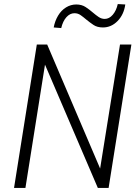

<svg xmlns="http://www.w3.org/2000/svg" viewBox="-20 -924 679 944"><path d="M49 0 161 -705H212L481 -75H469L570 -705H626L514 0H461L191 -630H205L105 0ZM281 -786 244 -789Q250 -821 265.5 -847Q281 -873 304.5 -887.5Q328 -902 355 -902Q382 -902 401.5 -889Q421 -876 437 -862Q451 -850 465 -840.5Q479 -831 495 -831Q517 -831 534.5 -851.5Q552 -872 559 -904L596 -902Q589 -852 558 -820.5Q527 -789 486 -789Q458 -789 439.5 -801.5Q421 -814 404 -828Q390 -840 376.5 -849.5Q363 -859 346 -859Q324 -859 306.5 -839.5Q289 -820 281 -786Z"/></svg>

Font: Nunito Sans 10pt Condensed Light
Style: Italic
Weight: 300
Width: 3
Italic angle: -9°
Designer: Vernon Adams
Foundry: Vernon Adams
Version: Version 3.101;gftools[0.9.27]